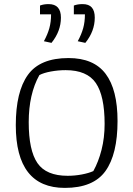

<svg xmlns="http://www.w3.org/2000/svg" viewBox="-20 -907 650 936"><path d="M194 -706Q212 -739 220.5 -769.5Q229 -800 229 -837H175V-880Q193 -887 217 -887Q277 -887 277 -821Q277 -755 231 -698ZM359 -706Q377 -739 385.5 -769.5Q394 -800 394 -837H340V-880Q358 -887 383 -887Q413 -887 427.5 -870.5Q442 -854 442 -821Q442 -755 396 -698ZM57 -297Q57 -460 116 -542Q175 -624 314 -624Q437 -624 495 -547Q553 -470 553 -317Q553 -155 494 -73Q435 9 296 9Q57 9 57 -297ZM435 -73Q460 -118 475 -176.5Q490 -235 490 -303Q490 -440 447 -502.5Q404 -565 300 -565Q264 -565 228.5 -558.5Q193 -552 172 -541Q120 -448 120 -311Q120 -174 162.5 -112Q205 -50 310 -50Q345 -50 379 -56.5Q413 -63 435 -73Z"/></svg>

Font: Athiti
Style: Regular
Weight: 400
Designer: CadsonDemak Team
Foundry: CadsonDemak
Version: Version 1.033